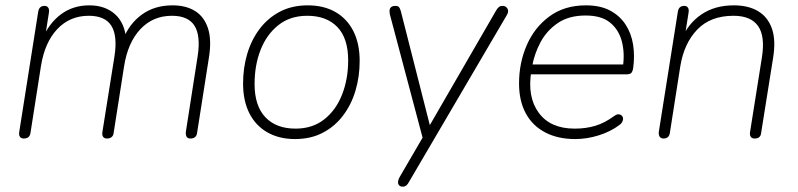

<svg xmlns="http://www.w3.org/2000/svg" viewBox="-20 -512 2986 718"><path d="M69 6Q59 6 54.5 -0.5Q50 -7 52 -19L123 -469Q125 -480 131 -485Q137 -490 147 -490Q156 -490 160.5 -483Q165 -476 163 -465L147 -363L137 -364Q163 -425 208 -458.5Q253 -492 314 -492Q373 -492 410 -459Q447 -426 452 -363L440 -364Q463 -423 510.5 -457.5Q558 -492 625 -492Q676 -492 710 -470.5Q744 -449 758 -405.5Q772 -362 761 -295L717 -15Q716 -5 709.5 0.5Q703 6 692 6Q682 6 678 -0.5Q674 -7 675 -19L719 -301Q731 -378 707.5 -415.5Q684 -453 623 -453Q552 -453 505 -403Q458 -353 444 -264L405 -15Q404 -5 397.5 0.5Q391 6 380 6Q370 6 365.5 -0.5Q361 -7 363 -19L408 -301Q420 -378 396.5 -415.5Q373 -453 312 -453Q241 -453 194 -403Q147 -353 133 -264L94 -15Q91 6 69 6Z M1083 8Q1024 8 980 -17Q936 -42 912.5 -88.5Q889 -135 889 -200Q889 -258 904.5 -310.5Q920 -363 951 -404Q982 -445 1027 -468.5Q1072 -492 1131 -492Q1191 -492 1234.5 -467Q1278 -442 1301.5 -395.5Q1325 -349 1325 -284Q1325 -226 1309.5 -173.5Q1294 -121 1263 -80Q1232 -39 1187 -15.5Q1142 8 1083 8ZM1085 -31Q1149 -31 1193 -66Q1237 -101 1259.5 -159Q1282 -217 1282 -286Q1282 -369 1241.5 -411Q1201 -453 1129 -453Q1065 -453 1021 -418Q977 -383 954.5 -325.5Q932 -268 932 -198Q932 -116 972.5 -73.5Q1013 -31 1085 -31Z M1486 186Q1477 186 1472.5 181Q1468 176 1468.5 168Q1469 160 1474 151L1566 -7L1563 13L1438 -458Q1436 -468 1437 -475Q1438 -482 1443.5 -486Q1449 -490 1458 -490Q1468 -490 1472 -485.5Q1476 -481 1479 -470L1595 -14H1570L1836 -474Q1841 -482 1846 -486Q1851 -490 1859 -490Q1868 -490 1873.5 -485Q1879 -480 1880 -472.5Q1881 -465 1875 -455L1509 169Q1505 177 1499.5 181.5Q1494 186 1486 186Z M2131 8Q2066 8 2018.5 -17Q1971 -42 1946 -88.5Q1921 -135 1921 -200Q1921 -277 1950 -343.5Q1979 -410 2035 -451Q2091 -492 2171 -492Q2225 -492 2261.5 -472.5Q2298 -453 2319.5 -420Q2341 -387 2347.5 -345Q2354 -303 2348 -259Q2346 -245 2341 -239.5Q2336 -234 2323 -234H1950L1956 -271H2328L2309 -259Q2317 -313 2305.5 -357Q2294 -401 2261.5 -427.5Q2229 -454 2170 -454Q2107 -454 2065.5 -425.5Q2024 -397 2001 -353.5Q1978 -310 1970 -264L1967 -246Q1951 -150 1994.5 -90.5Q2038 -31 2129 -31Q2171 -31 2206 -41.5Q2241 -52 2275 -77Q2284 -84 2291 -84.5Q2298 -85 2303 -81.5Q2308 -78 2309.5 -72Q2311 -66 2308 -58.5Q2305 -51 2297 -45Q2264 -20 2219.5 -6Q2175 8 2131 8Z M2461 6Q2451 6 2446.5 -1.5Q2442 -9 2444 -21L2515 -469Q2517 -480 2523 -485Q2529 -490 2539 -490Q2548 -490 2552.5 -483.5Q2557 -477 2555 -465L2539 -364H2528Q2553 -424 2603 -458Q2653 -492 2724 -492Q2778 -492 2814.5 -470.5Q2851 -449 2866.5 -405.5Q2882 -362 2871 -295L2826 -13Q2825 -4 2819 1Q2813 6 2802 6Q2792 6 2787.5 -0.5Q2783 -7 2785 -19L2829 -296Q2842 -376 2815 -414.5Q2788 -453 2723 -453Q2637 -453 2587.5 -401.5Q2538 -350 2524 -264L2485 -15Q2482 6 2461 6Z"/></svg>

Font: Nunito ExtraLight ExtraLight
Style: Italic
Weight: 250
Italic angle: -9°
Version: Version 3.602